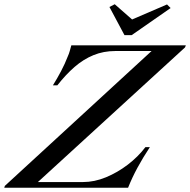

<svg xmlns="http://www.w3.org/2000/svg" viewBox="-71 -887 898 907"><path d="M-51 0 -48 -9 645 -646H474Q418 -646 370.5 -626.5Q323 -607 281.5 -571Q240 -535 200 -484H179Q199 -516 217.5 -551Q236 -586 249 -620Q255 -633 258.5 -646Q262 -659 266 -673H807L803 -663L108 -27H321Q375 -27 429.5 -49.5Q484 -72 532.5 -109Q581 -146 616 -192H637Q604 -142 578.5 -95Q553 -48 534 0ZM517 -721 446 -854 471 -867 553 -795 718 -866 735 -849 551 -721Z"/></svg>

Font: Ibarra Real Nova Medium
Style: Italic
Weight: 500
Italic angle: -22°
Designer: Jose Maria Ribagorda & Octavio Pardo
Foundry: Octavio Pardo
Version: Version 2.000